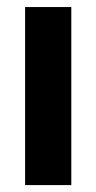

<svg xmlns="http://www.w3.org/2000/svg" viewBox="-20 -536 279 556"><path d="M52.7 0V-515.6H186.5V0Z"/></svg>

Font: Inter Cardless Display
Style: Bold
Weight: 700
Designer: Rasmus Andersson
Foundry: rsms
Version: Version 4.001;git-9221beed3